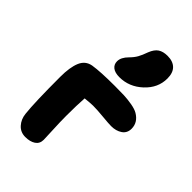

<svg xmlns="http://www.w3.org/2000/svg" viewBox="-251 -931 1032 1032"><g transform="rotate(45 265.0 -415.0)"><path d="M282.2 -575.2Q248.5 -575.2 230.7 -589.1Q212.9 -603 212.9 -627Q212.9 -656.7 243.2 -687Q263.2 -707 274.4 -726.8Q285.6 -746.6 296.9 -778.8Q310.1 -812.5 330.8 -826.2Q351.6 -839.8 384.8 -839.8Q425.8 -839.8 448 -817.9Q470.2 -795.9 470.2 -752.9Q470.2 -681.2 413.1 -628.2Q356 -575.2 282.2 -575.2ZM151.9 9.8Q115.2 9.8 92 -16.1Q68.8 -42 64.9 -79.1Q56.2 -156.2 56.2 -352.1Q56.2 -424.3 73.7 -466.3Q91.3 -508.3 134.8 -516.1Q189 -524.9 298.8 -524.9Q341.8 -524.9 368.4 -523.9Q395 -522.9 428 -517.3Q460.9 -511.7 479 -501Q524.9 -473.6 524.9 -425.8Q524.9 -392.6 499.3 -375.2Q473.6 -357.9 437 -357.9Q418 -357.9 370.4 -362.5Q322.8 -367.2 291 -367.2Q273.9 -367.2 231 -362.8Q227.1 -308.1 227.1 -226.1Q227.1 -182.6 230 -122.1Q232.9 -61.5 232.9 -49.8Q232.9 -20 210.4 -5.1Q188 9.8 151.9 9.8Z"/></g></svg>

Font: Shantell Sans Normal
Style: Regular
Weight: 800
Designer: Stephen Nixon, Anya Danilova, Shantell Martin
Foundry: Arrow Type
Version: Version 1.006;[559af2be0]